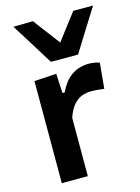

<svg xmlns="http://www.w3.org/2000/svg" viewBox="-117 -839 662 905"><g transform="rotate(-15 214.0 -386.0)"><path d="M69.5 0V-498L177.5 -504.5L182.5 -409.5H193.5Q213.5 -452 238 -473.8Q262.5 -495.5 288.2 -503.2Q314 -511 336.5 -511Q348.5 -511 362.5 -509Q376.5 -507 389.5 -502L378 -377.5Q360 -380 345.2 -381.2Q330.5 -382.5 312.5 -382.5Q294 -382.5 272.5 -375.8Q251 -369 231 -347.8Q211 -326.5 196.5 -284.5V0ZM168 -565.5Q136 -617 104 -668.5Q72 -720 40 -771L135.5 -772.5Q160 -740 184.5 -707.5Q209 -675 234 -642Q259 -675 283.2 -706.8Q307.5 -738.5 332 -770.5H428.5Q396.5 -720 364.5 -668.5Q332.5 -617 300.5 -565.5Z"/></g></svg>

Font: Heraclito SemiBold
Style: Regular
Weight: 600
Designer: Kostas Bartsokas (font) & Cristiano Sobral (main changes)
Foundry: Kostas Bartsokas (font) & Cristiano Sobral (main changes)
Version: Version 1.00;July 8, 2020;FontCreator 13.0.0.2655 64-bit